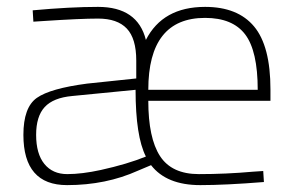

<svg xmlns="http://www.w3.org/2000/svg" viewBox="-20 -529 858 558"><path d="M715 -30 745 -32 747 0Q635 9 562 9Q464 9 419 -49L381 -33Q288 9 175 9Q48 9 48 -137Q48 -217 87 -244.5Q126 -272 233 -286L376 -301V-353Q376 -417 348.5 -446Q321 -475 265 -475Q214 -475 108 -468L77 -466L75 -499Q185 -509 265 -509Q380 -509 404 -413Q453 -509 576 -509Q671 -509 718.5 -452Q766 -395 766 -269V-236H411Q411 -128 445 -75.5Q479 -23 558 -23Q637 -23 715 -30ZM85 -137Q85 -82 109 -52.5Q133 -23 175.5 -23Q218 -23 273 -35Q350 -52 404 -74Q374 -133 374 -268L190 -250Q135 -245 110 -218Q85 -191 85 -137ZM411 -268H729Q729 -381 692.5 -429Q656 -477 576 -477Q411 -477 411 -268Z"/></svg>

Font: Titillium Web[RUS by Daymarius]
Style: Regular
Weight: 200
Designer: Cyrillization by Daymarius
Foundry: Cyrillization by Daymarius
Version: Version 1.002 September 11, 2018